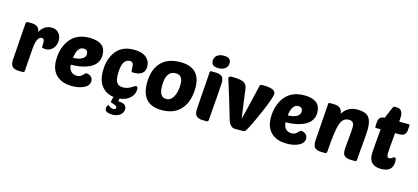

<svg xmlns="http://www.w3.org/2000/svg" viewBox="-71 -1345 4644 2135"><g transform="rotate(15 2250.5 -277.0)"><path d="M319 -324 321 -371Q321 -421 291 -421Q232 -421 221 -275Q202 -6 202 -20Q202 0 180 0H144Q86 0 62 -25Q42 -46 42 -95Q42 -101 72 -521Q74 -550 93 -550H132Q226 -550 235 -474Q278 -560 370 -560Q413 -560 444 -532Q479 -500 479 -444Q479 -388 448 -351Q415 -311 364 -311Q319 -311 319 -324Z M586 -39Q507 -99 507 -224Q507 -342 559 -430Q635 -560 804 -560Q992 -560 992 -410Q992 -293 860 -245Q783 -217 679 -217Q679 -174 701 -147Q726 -115 774 -115Q814 -115 838 -143Q862 -170 871 -170Q892 -170 914 -157Q947 -137 947 -99Q947 -45 882 -15Q828 10 751 10Q649 10 586 -39ZM682 -297Q745 -298 782 -318Q821 -339 821 -375Q821 -427 770 -427Q698 -427 682 -297Z M1393 -149Q1435 -175 1440 -175Q1463 -175 1463 -145Q1463 -93 1431 -56Q1386 -3 1298 8L1294 40Q1390 40 1390 105Q1390 147 1356 173Q1322 200 1268 200Q1180 200 1180 151Q1180 137 1186 124Q1192 109 1199 109Q1201 109 1219 122Q1236 136 1257 136Q1291 136 1291 115Q1291 97 1254 84Q1216 72 1216 70Q1216 50 1229 7Q1149 -4 1101 -57Q1041 -122 1041 -240Q1041 -356 1089 -439Q1159 -560 1316 -560Q1409 -560 1459 -518Q1505 -480 1505 -416Q1505 -311 1375 -311Q1349 -311 1349 -325Q1348 -383 1343 -400Q1334 -427 1303 -427Q1211 -427 1211 -250Q1211 -180 1234 -151Q1255 -123 1305 -123Q1351 -123 1393 -149Z M1549 -240Q1549 -378 1613 -460Q1690 -560 1849 -560Q2084 -560 2084 -326Q2084 -198 2029 -111Q1952 10 1785 10Q1549 10 1549 -240ZM1719 -251Q1719 -123 1800 -123Q1862 -123 1892 -198Q1914 -252 1914 -320Q1914 -427 1832 -427Q1719 -427 1719 -251Z M2262 0Q2204 0 2180 -25Q2160 -46 2160 -95Q2160 -101 2190 -521Q2191 -543 2195 -547Q2198 -550 2211 -550H2250Q2308 -550 2332 -526Q2352 -505 2352 -459Q2352 -419 2320 -20Q2319 0 2298 0ZM2220 -731Q2249 -754 2298 -754Q2380 -754 2380 -690Q2380 -652 2352 -629Q2323 -604 2272 -604Q2191 -604 2191 -668Q2191 -708 2220 -731Z M2765 -526Q2768 -541 2774 -545Q2780 -549 2800 -549Q2948 -549 2948 -490Q2948 -443 2862 -247Q2782 -64 2748 -15Q2737 0 2714 0H2625Q2568 0 2542 -87Q2472 -328 2431 -455L2408 -527Q2411 -550 2441 -550Q2536 -550 2573 -534Q2614 -517 2623 -467L2642 -323Q2660 -185 2669 -127Q2685 -183 2765 -526Z M3058 -39Q2979 -99 2979 -224Q2979 -342 3031 -430Q3107 -560 3276 -560Q3464 -560 3464 -410Q3464 -293 3332 -245Q3255 -217 3151 -217Q3151 -174 3173 -147Q3198 -115 3246 -115Q3286 -115 3310 -143Q3334 -170 3343 -170Q3364 -170 3386 -157Q3419 -137 3419 -99Q3419 -45 3354 -15Q3300 10 3223 10Q3121 10 3058 -39ZM3154 -297Q3217 -298 3254 -318Q3293 -339 3293 -375Q3293 -427 3242 -427Q3170 -427 3154 -297Z M3876 -221Q3886 -325 3886 -359Q3886 -426 3825 -426Q3756 -426 3729 -347Q3701 -268 3684 -20Q3683 0 3662 0H3626Q3568 0 3544 -25Q3524 -46 3524 -95Q3524 -101 3554 -521Q3555 -543 3559 -547Q3562 -550 3575 -550H3614Q3712 -550 3718 -466Q3774 -560 3889 -560Q3975 -560 4014 -521Q4054 -479 4054 -379Q4054 -343 4041 -193Q4027 -44 4027 -31Q4027 -10 4022 -5Q4018 0 4000 0H3968Q3908 0 3885 -23Q3865 -43 3865 -88Q3865 -116 3876 -221Z M4358 -415Q4339 -204 4339 -171Q4339 -128 4365 -128Q4382 -128 4399 -141Q4417 -154 4424 -154Q4443 -154 4443 -109Q4443 10 4310 10Q4169 10 4169 -126Q4169 -147 4175 -215Q4185 -323 4192 -415H4139Q4128 -415 4128 -429L4131 -480Q4135 -550 4203 -550Q4261 -697 4270 -697H4299Q4373 -697 4373 -609Q4373 -589 4370 -550H4475Q4491 -550 4491 -536L4487 -482Q4482 -415 4411 -415Z"/></g></svg>

Font: PoetsenOne
Style: Regular
Weight: 400
Designer: Rodrigo Fuenzalida, Pablo Impallari
Foundry: Pablo Impallari, Rodrigo Fuenzalida
Version: Version 1.000